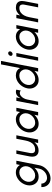

<svg xmlns="http://www.w3.org/2000/svg" viewBox="1398 -2188 1040 3876"><g transform="rotate(-90 1918.0 -250.0)"><path d="M251 250Q209 250 176.5 235Q144 220 121.5 194Q99 168 88.5 135Q78 102 79 65H149Q151 117 185 148.5Q219 180 265 180Q309 180 348 158.5Q387 137 415 101Q443 65 451 22L469 -74Q451 -54 424 -34.5Q397 -15 363 -2.5Q329 10 288 10Q226 10 183.5 -22Q141 -54 123.5 -106.5Q106 -159 118 -220Q130 -281 167.5 -333.5Q205 -386 260 -418Q315 -450 377 -450Q418 -450 448 -436.5Q478 -423 497.5 -403.5Q517 -384 526 -366L541 -440H611L521 22Q508 85 468 136.5Q428 188 371 219Q314 250 251 250ZM312 -60Q357 -60 396 -82.5Q435 -105 462.5 -141.5Q490 -178 498 -220Q506 -263 493 -299Q480 -335 449.5 -357.5Q419 -380 374 -380Q331 -380 291.5 -358Q252 -336 224.5 -300Q197 -264 188 -220Q180 -177 193.5 -140.5Q207 -104 238 -82Q269 -60 312 -60Z M820 9Q768 9 737.5 -14.5Q707 -38 697.5 -77Q688 -116 697 -165L751 -440H821L767 -165Q762 -139 765 -115Q768 -91 783.5 -76Q799 -61 831 -61Q890 -61 927.5 -87Q965 -113 987 -157.5Q1009 -202 1019 -256L1055 -440H1125L1039 0H969L984 -75Q951 -33 910 -12Q869 9 820 9Z M1356 10Q1294 10 1252 -22.5Q1210 -55 1192.5 -107.5Q1175 -160 1187 -220Q1196 -265 1219.5 -306.5Q1243 -348 1278 -380.5Q1313 -413 1356 -431.5Q1399 -450 1445 -450Q1499 -450 1536 -426.5Q1573 -403 1595 -365L1610 -440H1680L1594 0H1524L1539 -75Q1515 -50 1486 -30.5Q1457 -11 1424.5 -0.5Q1392 10 1356 10ZM1381 -60Q1426 -60 1465 -82.5Q1504 -105 1531.5 -141.5Q1559 -178 1567 -220Q1575 -263 1562 -299Q1549 -335 1518.5 -357.5Q1488 -380 1443 -380Q1398 -380 1358.5 -357.5Q1319 -335 1292 -299Q1265 -263 1257 -220Q1249 -178 1261.5 -141.5Q1274 -105 1305 -82.5Q1336 -60 1381 -60Z M1734 0 1820 -440H1890L1873 -354Q1893 -391 1913.5 -411.5Q1934 -432 1956.5 -440.5Q1979 -449 2003 -449Q2014 -449 2025 -447Q2036 -445 2046 -440L2028 -349Q2018 -360 2006 -365.5Q1994 -371 1980 -371Q1948 -371 1920 -348.5Q1892 -326 1873 -291.5Q1854 -257 1847 -220L1804 0Z M2242 10Q2180 10 2138 -22.5Q2096 -55 2078.5 -107.5Q2061 -160 2073 -220Q2082 -265 2105.5 -306.5Q2129 -348 2164 -380.5Q2199 -413 2242 -431.5Q2285 -450 2331 -450Q2385 -450 2423.5 -428Q2462 -406 2481 -365L2556 -750H2626L2480 0H2410L2425 -75Q2401 -50 2372 -30.5Q2343 -11 2310.5 -0.5Q2278 10 2242 10ZM2267 -60Q2312 -60 2351 -82.5Q2390 -105 2417.5 -141.5Q2445 -178 2453 -220Q2461 -263 2448 -299Q2435 -335 2404.5 -357.5Q2374 -380 2329 -380Q2284 -380 2244.5 -357.5Q2205 -335 2178 -299Q2151 -263 2143 -220Q2135 -178 2147.5 -141.5Q2160 -105 2191 -82.5Q2222 -60 2267 -60Z M2630 0 2716 -440H2786L2700 0ZM2765 -516Q2746 -516 2735.5 -529Q2725 -542 2729 -561Q2733 -579 2748.5 -592Q2764 -605 2782 -605Q2801 -605 2811.5 -592Q2822 -579 2818 -561Q2816 -549 2807.5 -538.5Q2799 -528 2788 -522Q2777 -516 2765 -516Z M3026 10Q2964 10 2922 -22.5Q2880 -55 2862.5 -107.5Q2845 -160 2857 -220Q2866 -265 2889.5 -306.5Q2913 -348 2948 -380.5Q2983 -413 3026 -431.5Q3069 -450 3115 -450Q3169 -450 3206 -426.5Q3243 -403 3265 -365L3280 -440H3350L3264 0H3194L3209 -75Q3185 -50 3156 -30.5Q3127 -11 3094.5 -0.5Q3062 10 3026 10ZM3051 -60Q3096 -60 3135 -82.5Q3174 -105 3201.5 -141.5Q3229 -178 3237 -220Q3245 -263 3232 -299Q3219 -335 3188.5 -357.5Q3158 -380 3113 -380Q3068 -380 3028.5 -357.5Q2989 -335 2962 -299Q2935 -263 2927 -220Q2919 -178 2931.5 -141.5Q2944 -105 2975 -82.5Q3006 -60 3051 -60Z M3404 0 3490 -440H3560L3545 -364Q3573 -400 3613.5 -424.5Q3654 -449 3703 -449Q3755 -449 3787 -428.5Q3819 -408 3830.5 -369.5Q3842 -331 3831 -275L3778 0H3708L3761 -275Q3767 -301 3764 -325Q3761 -349 3745.5 -364Q3730 -379 3698 -379Q3644 -379 3606 -353Q3568 -327 3544.5 -282.5Q3521 -238 3510 -184L3474 0Z"/></g></svg>

Font: Teachers
Style: Italic
Weight: 400
Italic angle: -11°
Designer: Alfredo Marco Pradil, Chank Diesel
Version: Version 1.001